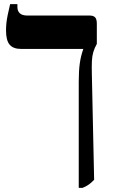

<svg xmlns="http://www.w3.org/2000/svg" viewBox="-20 -667 552 927"><path d="M360.2 240V-272.9Q360.2 -324.7 365.2 -360.7Q370.2 -396.7 381.7 -428.8V-430.8H81.3Q44 -430.8 26.5 -451.4Q9.1 -471.9 9.1 -520.2Q9.1 -539.3 11 -556.3Q12.8 -573.3 17.2 -594.8Q21.6 -616.2 28.9 -647H64V-633Q64 -613.6 75.8 -602.8Q87.5 -592 111.8 -592H412.2Q431 -592 439.2 -583.3Q447.5 -574.5 447.5 -552.6V-455.1Q436.3 -435 430.6 -416Q424.9 -397 423.7 -372.2Q422.5 -347.4 423.5 -307.5L434.5 201.1Q420.6 215.6 408.1 224.4Q395.7 233.2 378.7 240Z"/></svg>

Font: Noto Serif Hebrew
Style: Regular
Weight: 400
Designer: Monotype Design Team
Foundry: Monotype Imaging Inc.
Version: Version 2.003